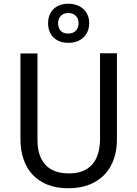

<svg xmlns="http://www.w3.org/2000/svg" viewBox="-20 -1001 738 1031"><path d="M607.9 -714.8V-252Q607.9 -196.3 591.8 -148.4Q575.7 -100.6 543.2 -65.4Q510.7 -30.3 461.7 -10.3Q412.6 9.8 346.2 9.8Q283.7 9.8 235.8 -9Q188 -27.8 155.5 -62.5Q123 -97.2 106.4 -145.8Q89.8 -194.3 89.8 -253.9V-713.9H181.2V-249Q181.2 -163.6 223.4 -116.7Q265.6 -69.8 351.1 -69.8Q394.5 -69.8 425.8 -83Q457 -96.2 477.1 -120.1Q497.1 -144 506.8 -177.2Q516.6 -210.4 517.1 -250V-714.8ZM459 -877Q459 -852.1 450.4 -832.3Q441.9 -812.5 427 -798.8Q412.1 -785.2 391.6 -778.1Q371.1 -771 347.2 -771Q322.8 -771 302.7 -778.1Q282.7 -785.2 268.3 -798.8Q253.9 -812.5 246.1 -831.8Q238.3 -851.1 238.3 -876Q238.3 -900.9 246.1 -920.2Q253.9 -939.5 268.3 -953.1Q282.7 -966.8 302.7 -973.9Q322.8 -981 347.2 -981Q370.6 -981 391.1 -973.9Q411.6 -966.8 426.8 -953.4Q441.9 -939.9 450.4 -920.7Q459 -901.4 459 -877ZM401.9 -876Q401.9 -901.9 386.5 -916.5Q371.1 -931.2 347.2 -931.2Q322.8 -931.2 307.4 -916.5Q292 -901.9 292 -876Q292 -850.1 305.9 -835.4Q319.8 -820.8 347.2 -820.8Q371.1 -820.8 386.5 -835.4Q401.9 -850.1 401.9 -876Z"/></svg>

Font: Droid Sans
Style: Regular
Weight: 400
Foundry: Ascender Corporation
Version: Version 1.00 build 114